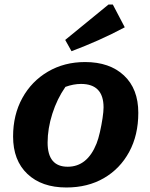

<svg xmlns="http://www.w3.org/2000/svg" viewBox="-20 -820 663 851"><path d="M274 11Q165 11 101.5 -49Q38 -109 38 -215Q38 -311 79 -385.5Q120 -460 192.5 -502.5Q265 -545 357 -545Q466 -545 529.5 -485.5Q593 -426 593 -320Q593 -221 552.5 -146.5Q512 -72 440.5 -30.5Q369 11 274 11ZM280 -81Q367 -81 408 -184Q416 -204 423 -235Q430 -266 434.5 -296Q439 -326 439 -344Q439 -448 339 -448Q306 -448 270 -435Q233 -382 212 -316Q191 -250 191 -188Q191 -81 280 -81ZM297 -593 269 -643 461 -800H480L533 -699Q475 -668 416.5 -642Q358 -616 297 -593Z"/></svg>

Font: Piazzolla SC
Style: Bold Italic
Weight: 700
Italic angle: -11.3°
Designer: Juan Pablo del Peral
Foundry: Huerta Tipografica
Version: Version 1.330